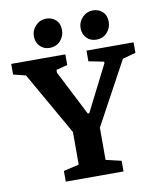

<svg xmlns="http://www.w3.org/2000/svg" viewBox="-107 -919 826 992"><g transform="rotate(-10 306.0 -423.5)"><path d="M157 0V-56L238 -75V-246L50 -576L-15 -592V-648H269V-592L210 -577V-562L330 -327H338L460 -568V-576L380 -592V-648H627V-593L558 -574L379 -244V-75L460 -56V0ZM440 -695Q410 -695 390 -715.5Q370 -736 370 -768Q370 -800 393 -823.5Q416 -847 448 -847Q478 -847 498.5 -828Q519 -809 519 -775Q519 -743 497.5 -719Q476 -695 440 -695ZM195 -695Q165 -695 145 -715.5Q125 -736 125 -768Q125 -800 148 -823.5Q171 -847 203 -847Q233 -847 253.5 -828Q274 -809 274 -775Q274 -743 252.5 -719Q231 -695 195 -695Z"/></g></svg>

Font: Faustina
Style: Bold
Weight: 700
Designer: Alfonso Garcia
Foundry: http://www.omnibus-type.com
Version: Version 1.200